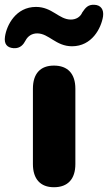

<svg xmlns="http://www.w3.org/2000/svg" viewBox="-86 -776 453 805"><path d="M-29 -574C0 -572 13 -591 21 -606C31 -625 48 -636 70 -636C119 -636 148 -582 216 -582C299 -582 338 -657 346 -707C350 -736 337 -755 309 -756C284 -757 273 -745 259 -724C251 -705 233 -694 211 -694C161 -694 133 -747 65 -747C-20 -747 -58 -670 -65 -623C-70 -591 -56 -576 -29 -574ZM140 9C199 9 230 -26 230 -88V-404C230 -467 198 -501 140 -501C83 -501 52 -467 52 -404V-88C52 -26 83 9 140 9Z"/></svg>

Font: Nunito Black
Style: Regular
Weight: 900
Designer: Vernon Adams
Foundry: Vernon Adams
Version: Version 3.602